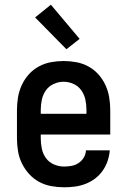

<svg xmlns="http://www.w3.org/2000/svg" viewBox="-20 -787 540 815"><path d="M252 8Q225 8 197.5 3Q170 -2 146 -15Q122 -28 103.5 -48.5Q85 -69 73 -93.5Q61 -118 56.5 -145.5Q52 -173 52 -200V-320Q52 -347 56.5 -374Q61 -401 72.5 -426Q84 -451 102.5 -471.5Q121 -492 145 -505Q169 -518 196 -523Q223 -528 250 -528Q277 -528 304 -523Q331 -518 355 -505Q379 -492 397.5 -471.5Q416 -451 427.5 -426Q439 -401 443.5 -374Q448 -347 448 -320V-216H153V-200Q153 -178 157.5 -156Q162 -134 175 -116Q188 -98 209 -89Q230 -80 252 -80Q268 -80 284 -83Q300 -86 313.5 -95Q327 -104 335.5 -118Q344 -132 345 -149H446Q444 -125 436.5 -103Q429 -81 415.5 -62Q402 -43 383.5 -29Q365 -15 343 -6.5Q321 2 298 5Q275 8 252 8ZM347 -304V-320Q347 -342 342.5 -363.5Q338 -385 325.5 -403Q313 -421 292.5 -430.5Q272 -440 250 -440Q228 -440 207.5 -430.5Q187 -421 174.5 -403Q162 -385 157.5 -363.5Q153 -342 153 -320V-304ZM262 -578 129 -713 196 -767 318 -622Z"/></svg>

Font: Iosevka Curly Semibold
Style: Regular
Weight: 600
Monospace: yes
Designer: Belleve Invis
Foundry: Belleve Invis
Version: Version 22.1.2; ttfautohint (v1.8.4)